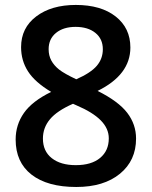

<svg xmlns="http://www.w3.org/2000/svg" viewBox="-20 -743 611 773"><path d="M285.2 -723.1Q386.7 -723.1 445.8 -676.5Q504.9 -629.9 504.9 -551.8Q504.9 -441.9 373 -377Q457 -335 492.4 -288.6Q527.8 -242.2 527.8 -185.1Q527.8 -96.7 462.9 -43.5Q397.9 9.8 287.1 9.8Q170.9 9.8 106.9 -40Q43 -89.8 43 -181.2Q43 -240.7 76.4 -288.3Q109.9 -335.9 186 -373Q120.6 -412.1 92.8 -455.6Q64.9 -499 64.9 -553.2Q64.9 -630.9 126 -677Q187 -723.1 285.2 -723.1ZM152.8 -185.1Q152.8 -134.3 188.5 -106.2Q224.1 -78.1 285.2 -78.1Q348.1 -78.1 383.1 -107.2Q418 -136.2 418 -186Q418 -225.6 385.7 -258.3Q353.5 -291 288.1 -318.8L273.9 -325.2Q209.5 -296.9 181.2 -262.9Q152.8 -229 152.8 -185.1ZM284.2 -634.8Q235.4 -634.8 205.6 -610.6Q175.8 -586.4 175.8 -544.9Q175.8 -519.5 186.5 -499.5Q197.3 -479.5 217.8 -463.1Q238.3 -446.8 287.1 -423.8Q345.7 -449.7 369.9 -478.3Q394 -506.8 394 -544.9Q394 -586.4 364 -610.6Q334 -634.8 284.2 -634.8Z"/></svg>

Font: f42537652928320   
Style: Regular
Weight: 600
Foundry: Ascender Corporation
Version: Version 1.10